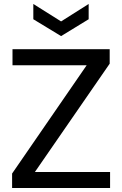

<svg xmlns="http://www.w3.org/2000/svg" viewBox="-20 -948 616 968"><path d="M41 -73 417 -619H43V-700H533V-627L156 -81H535V0H41ZM148 -851V-928L288 -840L427 -928V-851L288 -766Z"/></svg>

Font: AF Albert Sans Medium
Style: Regular
Weight: 500
Designer: Andreas Rasmussen
Foundry: a.Foundry
Version: Version 1.300;Glyphs 3.2 (3231)